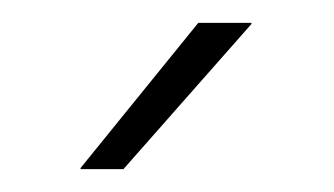

<svg xmlns="http://www.w3.org/2000/svg" viewBox="-20 -701 292 168"><path d="M50.5 -554 153.5 -681H200V-680L88 -553H50.5Z"/></svg>

Font: Anek Devanagari ExtraLight
Style: Regular
Weight: 250
Designer: Kailash Malviya (Devanagari) & Yesha Goshar (Latin)
Foundry: Ek Type
Version: Version 1.003